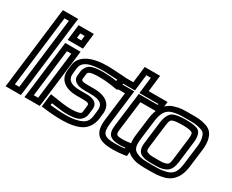

<svg xmlns="http://www.w3.org/2000/svg" viewBox="-109 -1107 1838 1523"><g transform="rotate(30 810.5 -345.0)"><path d="M157 0 242 -700 246 -725H221H131H106L102 -700L17 0L13 25H38H128H153L157 0ZM110 -25H70L149 -675H189L110 -25Z M399 -565 410 -659 413 -684H388H298H273L270 -659L259 -565L256 -540H281H371H396L399 -565ZM352 -590H312L317 -634H357L352 -590ZM330 0 389 -484 392 -509H367H277H252L249 -484L190 0L186 25H211H301H326L330 0ZM283 -25H243L296 -459H336L283 -25Z M537 -192H592C642 -192 656 -188 652 -160L646 -111C644 -94 642 -92 629 -87C611 -80 585 -77 547 -77C516 -77 463 -83 385 -96L357 -100L353 -71L345 -2L342 20L363 23C422 31 478 35 531 35C602 35 661 24 704 2C750 -22 780 -70 787 -128L792 -170C803 -259 742 -309 631 -309H575C523 -309 512 -315 514 -333L519 -374C521 -390 524 -393 535 -399C549 -406 576 -410 622 -410C664 -410 712 -406 767 -396L796 -392L799 -421L807 -486L810 -509L787 -511C705 -516 656 -519 639 -519C489 -519 392 -471 381 -380L376 -335C364 -237 441 -192 537 -192ZM543 -242C460 -242 417 -267 426 -335L431 -380C439 -441 495 -469 633 -469C647 -469 687 -467 754 -463L753 -450C707 -457 665 -460 628 -460C578 -460 539 -454 516 -443C491 -430 473 -402 469 -374L464 -333C459 -286 504 -259 569 -259H625C719 -259 750 -233 742 -170L737 -128C732 -82 717 -58 685 -42C650 -24 603 -15 537 -15C493 -15 446 -18 397 -24L400 -42C464 -32 512 -27 541 -27C582 -27 618 -31 641 -40C670 -51 692 -80 696 -111L702 -160C710 -227 655 -242 598 -242H543Z M970 -136 1003 -400H1151H1176L1179 -425L1186 -484L1189 -509H1164H1016L1031 -634L1034 -659H1009H918H893L890 -634L875 -509H792H767L764 -484L757 -425L754 -400H779H862L830 -141C814 -9 868 35 996 35C1033 35 1069 32 1102 27L1124 23L1126 2L1133 -57L1137 -86L1108 -82C1070 -76 1048 -74 1039 -74C968 -74 963 -77 970 -136ZM920 -136C909 -47 949 -24 1032 -24C1041 -24 1057 -25 1080 -28L1079 -20C1054 -17 1029 -15 1002 -15C890 -15 867 -34 880 -141L915 -425L918 -450H893H810L811 -459H894H919L922 -484L937 -609H978L963 -484L960 -459H985H1133L1132 -450H984H959L956 -425L920 -136Z M1619 -321C1623 -355 1622 -386 1617 -410C1606 -457 1586 -489 1536 -504C1486 -520 1458 -519 1395 -519C1332 -519 1304 -520 1251 -504C1174 -482 1134 -410 1123 -321L1102 -153C1093 -78 1106 -17 1159 9C1211 35 1251 35 1327 35C1388 35 1420 35 1471 21C1547 0 1588 -66 1598 -153L1619 -321ZM1569 -321 1548 -153C1539 -77 1517 -42 1463 -27C1419 -15 1395 -15 1333 -15C1257 -15 1229 -15 1186 -36C1151 -53 1144 -86 1152 -153L1173 -321C1183 -400 1205 -441 1260 -457C1305 -469 1326 -469 1389 -469C1452 -469 1473 -469 1515 -457C1551 -446 1559 -433 1568 -394C1572 -374 1573 -351 1569 -321ZM1455 -140C1450 -103 1446 -91 1430 -84C1403 -73 1389 -74 1341 -74C1293 -74 1278 -73 1254 -84C1239 -91 1238 -103 1243 -140L1267 -336C1272 -377 1278 -392 1289 -397C1304 -406 1332 -410 1382 -410C1431 -410 1459 -406 1472 -397C1481 -392 1484 -377 1479 -336L1455 -140ZM1505 -140 1529 -336C1535 -385 1527 -425 1502 -441C1482 -454 1441 -460 1388 -460C1335 -460 1293 -454 1269 -441C1241 -425 1223 -385 1217 -336L1193 -140C1187 -97 1192 -56 1228 -39C1262 -23 1288 -24 1334 -24C1381 -24 1407 -23 1444 -39C1485 -56 1499 -97 1505 -140Z"/></g></svg>

Font: Gamestation Display Outline
Style: Italic
Weight: 400
Designer: Jonas Hecksher
Foundry: Jonas Hecksher, Playtypeª, e-types AS
Version: Version 1.003